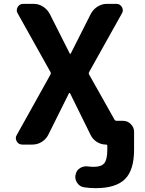

<svg xmlns="http://www.w3.org/2000/svg" viewBox="-20 -775 756 1002"><path d="M343.8 -496.1Q344.7 -494.1 346.7 -494.1Q348.6 -494.1 349.6 -496.1L454.1 -703.1Q466.8 -726.6 489.3 -740.7Q511.7 -754.9 538.1 -754.9H586.9Q606.4 -754.9 616.2 -738.3Q621.1 -729.5 621.1 -720.7Q621.1 -712.9 616.2 -705.1L445.3 -399.4Q441.4 -392.6 445.3 -385.7L577.1 -151.4Q581.1 -144.5 587.9 -144.5H622.1Q645.5 -144.5 662.6 -127.4Q679.7 -110.4 679.7 -86.9V5.9Q679.7 113.3 631.8 160.2Q584 207 478.5 207Q448.2 207 417 202.1Q394.5 198.2 381.8 177.7Q373 164.1 373 148.4Q373 141.6 375 134.8Q378.9 113.3 398.4 101.6Q414.1 92.8 430.7 92.8Q435.5 92.8 441.4 93.8Q455.1 95.7 468.8 95.7Q508.8 95.7 524.4 76.7Q540 57.6 540 5.9V-13.7Q540 -20.5 533.2 -20.5Q507.8 -20.5 485.8 -34.2Q463.9 -47.9 453.1 -70.3L345.7 -288.1Q344.7 -290 342.8 -290Q340.8 -290 339.8 -288.1L232.4 -72.3Q220.7 -48.8 198.2 -34.7Q175.8 -20.5 149.4 -20.5H96.7Q77.1 -20.5 67.4 -37.1Q62.5 -45.9 62.5 -54.7Q62.5 -62.5 67.4 -70.3L243.2 -385.7Q247.1 -392.6 243.2 -399.4L72.3 -705.1Q67.4 -712.9 67.4 -720.7Q67.4 -729.5 72.3 -738.3Q82 -754.9 101.6 -754.9H155.3Q181.6 -754.9 204.1 -740.7Q226.6 -726.6 239.3 -703.1Z"/></svg>

Font: Gen Jyuu Gothic P Bold
Style: Bold
Weight: 700
Designer: [Source Han Sans]
Ryoko NISHIZUKA  (kana & ideographs); Paul D. Hunt (Latin, Greek & Cyrillic); Wenlong ZHANG  (bopomofo
Version: Version 1.002.20150607